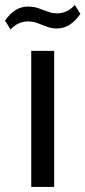

<svg xmlns="http://www.w3.org/2000/svg" viewBox="-37 -742 339 762"><path d="M178 -540V0H87V-540ZM-17 -660Q3 -689 25.5 -702.5Q48 -716 74 -716Q96 -716 115 -709.5Q134 -703 152.5 -696Q171 -689 190 -689Q208 -689 225.5 -696.5Q243 -704 260 -722L282 -687Q262 -658 239 -643.5Q216 -629 189 -629Q167 -629 148 -636.5Q129 -644 111 -650.5Q93 -657 73 -657Q55 -657 38 -649.5Q21 -642 5 -625Z"/></svg>

Font: Pathway Extreme 72pt Medium
Style: Regular
Weight: 500
Designer: Eduardo Rodriguez Tunni
Foundry: Eduardo Rodriguez Tunni
Version: Version 1.001;gftools[0.9.26]